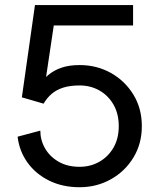

<svg xmlns="http://www.w3.org/2000/svg" viewBox="-20 -743 642 772"><path d="M155.3 -326.2Q168.9 -349.6 188.2 -366Q207.5 -382.3 234.9 -390.9Q262.2 -399.4 300.3 -399.4Q343.8 -399.4 379.4 -379.4Q415 -359.4 436.3 -322.5Q457.5 -285.6 457.5 -235.8Q457.5 -186 436.3 -149.4Q415 -112.8 379.4 -92.5Q343.8 -72.3 299.8 -72.3Q251 -72.3 215.6 -92.8Q180.2 -113.3 161.1 -146.5Q142.1 -179.7 142.1 -217.8L50.8 -193.4Q57.6 -135.3 90.6 -89.4Q123.5 -43.5 177.5 -16.8Q231.4 9.8 299.8 9.8Q368.7 9.8 425.5 -22Q482.4 -53.7 516.4 -109.4Q550.3 -165 550.3 -235.8Q550.3 -307.1 516.4 -362.5Q482.4 -418 425.8 -449.7Q369.1 -481.4 300.3 -481.4Q257.8 -481.4 226.8 -470.7Q195.8 -460 173.3 -440.7Q150.9 -421.4 133.5 -396.2Q116.2 -371.1 100.1 -342.3ZM155.3 -366.7 208.5 -722.7Q198.2 -722.7 187 -722.7Q175.8 -722.7 164.6 -722.7Q153.3 -722.7 142.1 -722.7Q130.9 -722.7 120.6 -722.7L67.9 -351.6L100.1 -342.3ZM151.9 -640.6H515.1V-722.7H208.5Z"/></svg>

Font: Giphurs
Style: Regular
Weight: 400
Version: Version 2.010